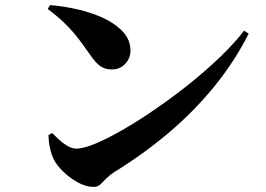

<svg xmlns="http://www.w3.org/2000/svg" viewBox="-20 -729 1040 752"><path d="M347 3Q316 3 284 -15Q252 -33 227.5 -57Q203 -81 192 -102Q182 -121 176 -148.5Q170 -176 170 -200L184 -208Q194 -198 209.5 -183.5Q225 -169 243 -158Q261 -147 279 -147Q308 -147 357.5 -168Q407 -189 468.5 -225Q530 -261 597 -307.5Q664 -354 728.5 -406Q793 -458 847 -510.5Q901 -563 936 -609L954 -597Q898 -487 819.5 -390.5Q741 -294 642 -210Q543 -126 426 -54Q409 -43 396.5 -30Q384 -17 373.5 -7Q363 3 347 3ZM418 -457Q390 -457 371.5 -471Q353 -485 334 -513Q316 -538 301 -559Q286 -580 269 -600Q252 -620 228 -643Q204 -666 167 -694L176 -709Q229 -705 285 -692Q341 -679 387.5 -657Q434 -635 462.5 -603.5Q491 -572 491 -531Q491 -501 470.5 -479Q450 -457 418 -457Z"/></svg>

Font: Noto Serif TC ExtraBold
Style: Regular
Weight: 800
Designer: Ryoko NISHIZUKA 西塚涼子 (kana & ideographs); Frank Grießhammer (Latin, Greek & Cyrillic); Wenlong ZHANG 张文龙 (bopomofo); San
Foundry: Adobe
Version: Version 2.002-H1;hotconv 1.1.0;makeotfexe 2.6.0